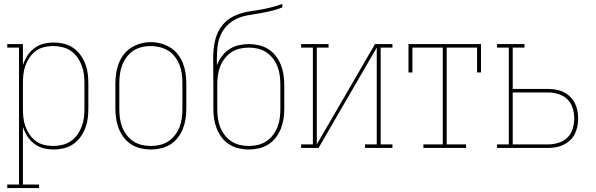

<svg xmlns="http://www.w3.org/2000/svg" viewBox="-20 -755 3040 980"><path d="M17 205V187H77V-512H17V-530H97V-423Q105 -448 119.5 -470.5Q134 -493 155 -509Q176 -525 202 -531.5Q228 -538 254 -538Q280 -538 305.5 -532Q331 -526 352.5 -511.5Q374 -497 389.5 -476Q405 -455 414.5 -431Q424 -407 427.5 -381.5Q431 -356 431 -330V-200Q431 -174 427.5 -148.5Q424 -123 414.5 -99Q405 -75 389.5 -54Q374 -33 352.5 -18.5Q331 -4 305.5 2Q280 8 254 8Q228 8 202 1.5Q176 -5 155 -21Q134 -37 119.5 -59.5Q105 -82 97 -107V187H179V205ZM251 -10Q274 -10 297.5 -15.5Q321 -21 340.5 -34Q360 -47 374 -66.5Q388 -86 396.5 -108Q405 -130 408 -153Q411 -176 411 -200V-330Q411 -354 408 -377Q405 -400 396.5 -422Q388 -444 374 -463.5Q360 -483 340.5 -496Q321 -509 297.5 -514.5Q274 -520 251 -520Q228 -520 205 -514.5Q182 -509 163.5 -495.5Q145 -482 131.5 -462.5Q118 -443 110 -421Q102 -399 99.5 -376Q97 -353 97 -330V-200Q97 -177 99.5 -154Q102 -131 110 -109Q118 -87 131.5 -67.5Q145 -48 163.5 -34.5Q182 -21 205 -15.5Q228 -10 251 -10Z M750 8Q724 8 698 2Q672 -4 650 -18Q628 -32 612 -53Q596 -74 586.5 -98Q577 -122 573 -148Q569 -174 569 -200V-330Q569 -356 573 -382Q577 -408 586.5 -432.5Q596 -457 612.5 -478Q629 -499 651 -512.5Q673 -526 698.5 -533Q724 -540 750 -540Q776 -540 801.5 -533Q827 -526 849 -512.5Q871 -499 887.5 -478Q904 -457 913.5 -432.5Q923 -408 927 -382Q931 -356 931 -330V-200Q931 -174 927 -148Q923 -122 913.5 -98Q904 -74 888 -53Q872 -32 850 -18Q828 -4 802 2Q776 8 750 8ZM750 -10Q774 -10 797 -15.5Q820 -21 839.5 -34Q859 -47 873.5 -66Q888 -85 896.5 -107Q905 -129 908 -152.5Q911 -176 911 -200V-330Q911 -354 908 -377.5Q905 -401 896.5 -423Q888 -445 873.5 -464.5Q859 -484 838.5 -496.5Q818 -509 794.5 -514.5Q771 -520 748 -520Q724 -520 701 -514Q678 -508 659 -495Q640 -482 626 -463Q612 -444 603.5 -422Q595 -400 592 -376.5Q589 -353 589 -330V-200Q589 -176 592 -152.5Q595 -129 603.5 -107Q612 -85 626.5 -66Q641 -47 660.5 -34Q680 -21 703 -15.5Q726 -10 750 -10Z M1250 8Q1224 8 1198 2Q1172 -4 1150 -18Q1128 -32 1112 -53Q1096 -74 1086.5 -98Q1077 -122 1073 -148Q1069 -174 1069 -200V-322Q1069 -354 1068.5 -385.5Q1068 -417 1068 -449Q1068 -474 1070 -500Q1072 -526 1078.5 -551.5Q1085 -577 1097.5 -600Q1110 -623 1128.5 -641Q1147 -659 1170.5 -671Q1194 -683 1219 -689.5Q1244 -696 1270 -699.5Q1296 -703 1321.5 -708Q1347 -713 1372 -719.5Q1397 -726 1421 -735V-717Q1393 -706 1364 -699Q1335 -692 1305 -687Q1275 -682 1245.5 -677Q1216 -672 1188.5 -659.5Q1161 -647 1139.5 -625Q1118 -603 1106 -575.5Q1094 -548 1090.5 -518Q1087 -488 1087 -458Q1087 -449 1087 -440Q1087 -431 1087 -422Q1097 -447 1112.5 -468Q1128 -489 1150 -503.5Q1172 -518 1198 -524Q1224 -530 1250 -530Q1276 -530 1302 -524Q1328 -518 1350 -504Q1372 -490 1388 -469Q1404 -448 1413.5 -424Q1423 -400 1427 -374Q1431 -348 1431 -322V-200Q1431 -174 1427 -148Q1423 -122 1413.5 -98Q1404 -74 1388 -53Q1372 -32 1350 -18Q1328 -4 1302 2Q1276 8 1250 8ZM1250 -10Q1274 -10 1297 -15.5Q1320 -21 1339.5 -34Q1359 -47 1373.5 -66Q1388 -85 1396.5 -107Q1405 -129 1408 -152.5Q1411 -176 1411 -200V-322Q1411 -346 1408 -369.5Q1405 -393 1396.5 -415Q1388 -437 1373.5 -456Q1359 -475 1339.5 -488Q1320 -501 1297 -506.5Q1274 -512 1250 -512Q1226 -512 1203 -506.5Q1180 -501 1160.5 -488Q1141 -475 1126.5 -456Q1112 -437 1103.5 -415Q1095 -393 1092 -369.5Q1089 -346 1089 -322V-200Q1089 -176 1092 -152.5Q1095 -129 1103.5 -107Q1112 -85 1126.5 -66Q1141 -47 1160.5 -34Q1180 -21 1203 -15.5Q1226 -10 1250 -10Z M1517 0V-18H1577V-512H1517V-530H1657V-512H1597V-18L1894 -530H1983V-512H1923V-18H1983V0H1843V-18H1903V-512L1606 0Z M2141 0V-18H2240V-512H2085V-385H2065V-530H2435V-385H2415V-512H2260V-18H2359V0Z M2517 0V-18H2577V-512H2517V-530H2657V-512H2597V-301H2778Q2798 -301 2818 -297.5Q2838 -294 2856.5 -285Q2875 -276 2890 -261.5Q2905 -247 2914 -229Q2923 -211 2927 -191Q2931 -171 2931 -150Q2931 -130 2927 -110Q2923 -90 2914 -71.5Q2905 -53 2890 -39Q2875 -25 2856.5 -16Q2838 -7 2818 -3.5Q2798 0 2778 0ZM2597 -18H2778Q2804 -18 2830.5 -26Q2857 -34 2876 -52.5Q2895 -71 2903 -97.5Q2911 -124 2911 -150Q2911 -177 2903 -203Q2895 -229 2876 -248Q2857 -267 2830.5 -275Q2804 -283 2778 -283H2597Z"/></svg>

Font: Iosevka Slab Thin
Style: Regular
Weight: 100
Monospace: yes
Designer: Belleve Invis
Foundry: Belleve Invis
Version: Version 11.1.0; ttfautohint (v1.8.3)